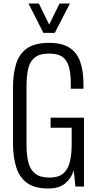

<svg xmlns="http://www.w3.org/2000/svg" viewBox="-20 -1062 559 1093"><path d="M254 11Q177 11 133.5 -21Q90 -53 72 -111.5Q54 -170 54 -247V-563Q54 -641 71.5 -698Q89 -755 133.5 -786.5Q178 -818 259 -818Q332 -818 374.5 -791Q417 -764 436 -712Q455 -660 455 -585V-557H383V-585Q383 -643 372.5 -681Q362 -719 336 -738Q310 -757 260 -757Q204 -757 176 -733Q148 -709 139.5 -667Q131 -625 131 -571V-238Q131 -179 141.5 -137.5Q152 -96 180.5 -73.5Q209 -51 261 -51Q312 -51 339 -73.5Q366 -96 377 -138Q388 -180 388 -240V-335H268V-392H458V0H409L400 -92Q385 -46 350.5 -17.5Q316 11 254 11ZM227 -875 142 -1042H201L260 -922L319 -1042H378L292 -875Z"/></svg>

Font: Oswald Light
Style: Regular
Weight: 300
Designer: Vernon Adams
Foundry: Vernon Adams
Version: Version 4.103;gftools[0.9.33.dev8+g029e19f]